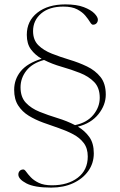

<svg xmlns="http://www.w3.org/2000/svg" viewBox="-20 -745 546 874"><path d="M213 109Q137 109 100.2 89.8Q63.5 70.5 63.5 49.5Q63.5 40 69.5 33.2Q75.5 26.5 86.5 26.5Q92 26.5 99.5 37.2Q107 48 120.5 62.2Q134 76.5 157 87.5Q180 98.5 216.5 98.5Q289 98.5 334.2 63.8Q379.5 29 379.5 -32.5Q379.5 -70 361.2 -94Q343 -118 313.2 -133.8Q283.5 -149.5 247.8 -161.8Q212 -174 176.2 -187Q140.5 -200 110.8 -218.2Q81 -236.5 62.8 -264.8Q44.5 -293 44.5 -336Q44.5 -384 74.5 -420.8Q104.5 -457.5 169.5 -477.5Q140 -494.5 121 -520Q102 -545.5 102 -586.5Q102 -649.5 150 -687.2Q198 -725 277.5 -725Q329 -725 361.5 -712.5Q394 -700 409.8 -683.8Q425.5 -667.5 425.5 -655.5Q425.5 -646 419.5 -639.2Q413.5 -632.5 403 -632.5Q397 -632.5 389.5 -645Q382 -657.5 368.5 -673.8Q355 -690 331.2 -702.5Q307.5 -715 268.5 -715Q204 -715 167.2 -683.5Q130.5 -652 130.5 -603.5Q130.5 -563 154.5 -539.2Q178.5 -515.5 216 -500.8Q253.5 -486 296 -473.2Q338.5 -460.5 376 -442.5Q413.5 -424.5 437.5 -394.5Q461.5 -364.5 461.5 -314.5Q461.5 -267 428 -225.2Q394.5 -183.5 334.5 -168.5Q366 -150 386.5 -121.5Q407 -93 407 -47Q407 -2 382 33.2Q357 68.5 313.2 88.8Q269.5 109 213 109ZM434 -300Q434 -345.5 408.8 -371.5Q383.5 -397.5 344 -413Q304.5 -428.5 260.8 -441Q217 -453.5 180.5 -472Q127 -457.5 100.2 -423.5Q73.5 -389.5 73.5 -347.5Q73.5 -303 97.8 -277.2Q122 -251.5 160.5 -236Q199 -220.5 241.8 -207.5Q284.5 -194.5 321.5 -175.5Q375.5 -186.5 404.8 -222Q434 -257.5 434 -300Z"/></svg>

Font: Newsreader Display ExtraLight
Style: Regular
Weight: 275
Designer: Hugues Gentile
Foundry: Production Type
Version: Version 1.001